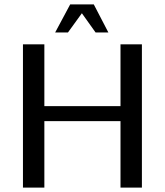

<svg xmlns="http://www.w3.org/2000/svg" viewBox="-20 -850 747 870"><path d="M623 0H526V-301H181V0H84V-649H181V-369H526V-649H623ZM230 -703 298 -830H405L471 -703H413L351 -790L288 -703Z"/></svg>

Font: Play
Style: Regular
Weight: 400
Designer: Jonas Hecksher
Foundry: Jonas Hecksher, Playtypeª, e-types AS
Version: Version 1.002